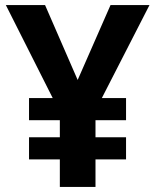

<svg xmlns="http://www.w3.org/2000/svg" viewBox="-20 -734 612 754"><path d="M285 -420 414 -714H567L380 -349H475V-262H355V-195H475V-108H355V0H215V-108H94V-195H215V-262H94V-349H187L3 -714H157Z"/></svg>

Font: Noto Sans Ol Chiki
Style: Regular
Weight: 400
Designer: Monotype Design Team, Lewis McGuffie
Foundry: Monotype Imaging Inc.
Version: Version 2.003